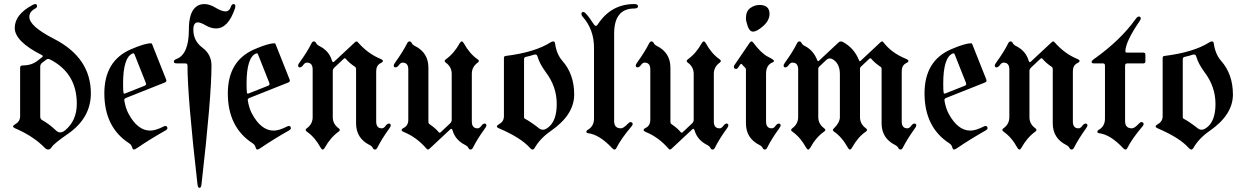

<svg xmlns="http://www.w3.org/2000/svg" viewBox="-20 -727 6128 946"><path d="M56.6 -116.2Q79.1 -128.9 79.1 -154.8V-392.1Q79.1 -404.3 89.8 -404.3Q133.8 -404.3 163.1 -426.3L186.5 -444.3Q190.9 -447.8 190.9 -450.4Q190.9 -453.1 185.5 -456.1Q52.7 -522.9 52.7 -589.4Q52.7 -655.8 140.6 -702.6Q148.9 -707 153.3 -707Q162.6 -707 162.6 -696.3Q162.6 -689.5 151.4 -683.6Q124.5 -668.9 124.5 -643.6Q124.5 -597.7 246.1 -535.6Q427.7 -442.4 427.7 -267.1Q427.7 -145.5 314 -66.9Q247.1 -21 234.9 -2.4Q227.1 9.8 217.8 9.8Q208.5 9.8 200.7 1.5Q145.5 -55.7 54.7 -94.7Q44.4 -99.1 44.4 -104Q44.4 -108.9 56.6 -116.2ZM178.2 -151.9Q178.2 -141.1 187 -135.7Q221.7 -116.7 254.9 -85Q265.6 -74.7 276.9 -74.7Q288.1 -74.7 300.3 -84.5Q358.4 -132.3 358.4 -215.8Q358.4 -366.7 226.6 -434.1Q222.2 -436.5 217.3 -436.5Q212.4 -436.5 208 -433.1L187.5 -417.5Q178.2 -410.6 178.2 -398.4Z M494.1 -267.1Q494.1 -427.2 624.5 -483.9Q692.9 -513.7 724.1 -513.7Q727.5 -513.7 729 -510.3L798.3 -335.9Q799.8 -333 799.8 -330.1Q799.8 -323.7 791.5 -320.3L601.1 -244.6Q592.3 -241.2 592.3 -234.9Q592.3 -232.4 592.8 -230Q599.1 -193.4 612.8 -167.5Q657.7 -83.5 720.2 -83.5Q745.6 -83.5 784.7 -103Q791.5 -106.4 794.4 -106.4Q804.7 -106.4 804.7 -94.7Q804.7 -89.4 795.9 -84.5Q723.6 -43.9 653.8 3.4Q644.5 9.8 639.2 9.8Q633.8 9.8 630.6 -2Q627.4 -13.7 616.2 -21Q494.1 -100.1 494.1 -267.1ZM586.4 -314Q586.4 -280.8 588.4 -270Q589.4 -265.6 592 -265.6Q594.7 -265.6 598.1 -267.1L692.9 -304.7Q699.7 -307.6 699.7 -313.5Q699.7 -315.9 698.2 -319.3L642.6 -459.5Q640.6 -464.4 637.9 -464.4Q635.3 -464.4 634.3 -463.9Q586.4 -445.8 586.4 -314Z M836.4 0ZM848.6 -436Q910.6 -458.5 910.6 -581.1Q910.6 -662.1 942.9 -690.9Q960.4 -707 986.6 -707Q1012.7 -707 1042.2 -689Q1071.8 -670.9 1090.8 -670.9Q1109.9 -670.9 1117.2 -692.9Q1122.1 -707 1130.4 -707Q1139.6 -707 1139.6 -696.8Q1139.6 -691.4 1137.7 -685.5Q1104.5 -586.9 1044.4 -586.9Q1019.5 -586.9 993.9 -601.8Q968.3 -616.7 955.1 -616.7Q932.6 -616.7 932.6 -581.1Q932.6 -525.4 977.3 -492.2Q1022 -459 1022 -403.8Q1022 -248.5 972.7 182.1Q970.7 198.7 962.9 198.7Q955.1 198.7 953.1 182.1Q903.8 -248.5 903.8 -403.8Q903.8 -414.6 893.6 -414.6H852.1Q836.4 -414.6 836.4 -423.1Q836.4 -431.6 848.6 -436Z M1102.5 -267.1Q1102.5 -427.2 1232.9 -483.9Q1301.3 -513.7 1332.5 -513.7Q1335.9 -513.7 1337.4 -510.3L1406.7 -335.9Q1408.2 -333 1408.2 -330.1Q1408.2 -323.7 1399.9 -320.3L1209.5 -244.6Q1200.7 -241.2 1200.7 -234.9Q1200.7 -232.4 1201.2 -230Q1207.5 -193.4 1221.2 -167.5Q1266.1 -83.5 1328.6 -83.5Q1354 -83.5 1393.1 -103Q1399.9 -106.4 1402.8 -106.4Q1413.1 -106.4 1413.1 -94.7Q1413.1 -89.4 1404.3 -84.5Q1332 -43.9 1262.2 3.4Q1252.9 9.8 1247.6 9.8Q1242.2 9.8 1239 -2Q1235.8 -13.7 1224.6 -21Q1102.5 -100.1 1102.5 -267.1ZM1194.8 -314Q1194.8 -280.8 1196.8 -270Q1197.8 -265.6 1200.4 -265.6Q1203.1 -265.6 1206.5 -267.1L1301.3 -304.7Q1308.1 -307.6 1308.1 -313.5Q1308.1 -315.9 1306.6 -319.3L1251 -459.5Q1249 -464.4 1246.3 -464.4Q1243.7 -464.4 1242.7 -463.9Q1194.8 -445.8 1194.8 -314Z M1448.7 -404.8Q1448.7 -409.2 1456.5 -419.9Q1494.1 -471.7 1515.1 -514.2Q1519.5 -522.9 1526.6 -522.9Q1533.7 -522.9 1537.6 -514.6Q1541.5 -506.3 1553.2 -500.5Q1602.1 -476.1 1615.7 -427.7Q1618.2 -420.9 1621.1 -420.9Q1624 -420.9 1627 -423.8L1729 -519Q1733.4 -522.9 1736.8 -522.9Q1740.2 -522.9 1743.2 -519Q1792 -462.9 1853.5 -437.5Q1866.7 -432.1 1866.7 -426.8Q1866.7 -421.4 1855.5 -416Q1833.5 -404.8 1833.5 -376V-128.4Q1833.5 -94.7 1861.3 -94.7Q1871.1 -94.7 1879.4 -106.4Q1887.7 -118.2 1896.5 -118.2Q1905.3 -118.2 1905.3 -108.4Q1905.3 -104 1897.5 -93.3Q1860.4 -41.5 1838.9 1Q1834.5 9.8 1827.4 9.8Q1820.3 9.8 1816.4 1.5Q1812.5 -6.8 1800.8 -12.7Q1734.4 -45.9 1734.4 -119.6V-387.2Q1734.4 -394 1729.5 -397.5Q1699.2 -418 1683.6 -437.5Q1681.6 -439.9 1679 -439.9Q1676.3 -439.9 1673.8 -437.5L1627.9 -394.5Q1619.6 -386.7 1619.6 -376.5V-149.9Q1619.6 -115.7 1648.9 -94.7Q1654.3 -90.8 1654.3 -86.7Q1654.3 -82.5 1647.9 -78.1Q1607.9 -49.3 1580.1 1Q1575.2 9.8 1570.1 9.8Q1564.9 9.8 1560.1 1Q1531.2 -51.3 1492.2 -78.1Q1485.8 -82.5 1485.8 -86.7Q1485.8 -90.8 1491.2 -94.7Q1520.5 -115.2 1520.5 -149.9V-384.8Q1520.5 -418.5 1492.2 -418.5Q1482.4 -418.5 1474.1 -406.7Q1465.8 -395 1457.3 -395Q1448.7 -395 1448.7 -404.8Z M1919.9 0ZM1919.9 0ZM2376.5 -108.4Q2376.5 -104 2368.7 -93.3Q2331.1 -41.5 2310.1 1Q2305.7 9.8 2298.6 9.8Q2291.5 9.8 2287.6 1.5Q2283.7 -6.8 2272 -12.7Q2223.1 -37.1 2209.5 -85.4Q2207 -92.3 2204.1 -92.3Q2201.2 -92.3 2198.2 -89.4L2096.2 5.9Q2091.8 9.8 2088.4 9.8Q2085 9.8 2082 5.9Q2033.2 -50.3 1971.7 -75.7Q1958.5 -81.1 1958.5 -86.4Q1958.5 -91.8 1969.7 -97.2Q1991.7 -108.4 1991.7 -137.2V-384.8Q1991.7 -418.5 1963.9 -418.5Q1954.1 -418.5 1945.8 -406.7Q1937.5 -395 1928.7 -395Q1919.9 -395 1919.9 -404.8Q1919.9 -409.2 1927.7 -419.9Q1964.8 -471.7 1986.3 -514.2Q1990.7 -522.9 1997.8 -522.9Q2004.9 -522.9 2008.8 -514.6Q2012.7 -506.3 2024.4 -500.5Q2090.8 -467.3 2090.8 -393.6V-126Q2090.8 -119.1 2095.7 -115.7Q2126 -95.2 2141.6 -75.7Q2143.6 -73.2 2146.2 -73.2Q2148.9 -73.2 2151.4 -75.7L2197.3 -118.7Q2205.6 -126.5 2205.6 -136.7V-363.3Q2205.6 -397.5 2176.3 -418.5Q2170.9 -422.4 2170.9 -426.5Q2170.9 -430.7 2177.2 -435.1Q2217.3 -463.9 2245.1 -514.2Q2250 -522.9 2255.1 -522.9Q2260.3 -522.9 2265.1 -514.2Q2293.9 -461.9 2333 -435.1Q2339.4 -430.7 2339.4 -426.5Q2339.4 -422.4 2334 -418.5Q2304.7 -397.9 2304.7 -363.3V-128.4Q2304.7 -94.7 2333 -94.7Q2342.8 -94.7 2351.1 -106.4Q2359.4 -118.2 2367.9 -118.2Q2376.5 -118.2 2376.5 -108.4Z M2440.4 -116.2Q2462.9 -128.9 2462.9 -154.8V-441.4Q2462.9 -450.2 2470.7 -451.2Q2616.2 -469.2 2693.8 -519Q2699.7 -522.9 2706.5 -522.9Q2713.4 -522.9 2714.8 -513.2Q2722.2 -460 2750.5 -427.7Q2809.1 -361.8 2809.1 -261.2Q2809.1 -161.6 2694.3 -82Q2642.1 -45.9 2615.2 0.5Q2609.9 9.8 2604 9.8Q2598.1 9.8 2590.8 1.5Q2547.4 -47.9 2438.5 -94.7Q2428.2 -99.1 2428.2 -104.2Q2428.2 -109.4 2440.4 -116.2ZM2562 -149.9Q2562 -144 2567.9 -141.1Q2594.2 -127.4 2636.7 -94.2Q2645 -87.9 2655.5 -87.9Q2666 -87.9 2679.7 -98.1Q2723.1 -129.9 2723.1 -214.8Q2723.1 -299.8 2669.4 -371.1Q2638.7 -413.1 2629.9 -444.3Q2626 -458.5 2619.1 -458.5Q2612.3 -458.5 2606 -456.1Q2593.8 -451.7 2571.3 -446.8Q2562 -444.8 2562 -435.5Z M2844.7 -658.7Q2844.7 -668 2855 -668Q2866.2 -668 2905.3 -607.9Q2910.6 -599.6 2915.8 -599.6Q2920.9 -599.6 2925.3 -606.9Q2990.7 -707 3105 -707Q3123.5 -707 3123.5 -696Q3123.5 -685.1 3105 -685.1Q3005.9 -685.1 3005.9 -561V-129.9Q3005.9 -94.7 3039.6 -94.7Q3052.2 -94.7 3074.7 -118.7Q3081.1 -125.5 3085.9 -125.5Q3097.2 -125.5 3097.2 -115.2Q3097.2 -110.8 3091.3 -104Q3040.5 -44.4 3016.6 2.9Q3013.2 9.8 3007.8 9.8Q3002.4 9.8 2996.1 2.9Q2933.6 -64 2877.4 -70.8Q2869.1 -71.8 2869.1 -77.6Q2869.1 -83.5 2874.5 -86.4Q2906.7 -104 2906.7 -142.6V-492.2Q2906.7 -582.5 2850.1 -645.5Q2844.7 -650.9 2844.7 -658.7Z M3112.3 0ZM3112.3 0ZM3568.8 -108.4Q3568.8 -104 3561 -93.3Q3523.4 -41.5 3502.4 1Q3498 9.8 3491 9.8Q3483.9 9.8 3480 1.5Q3476.1 -6.8 3464.4 -12.7Q3415.5 -37.1 3401.9 -85.4Q3399.4 -92.3 3396.5 -92.3Q3393.6 -92.3 3390.6 -89.4L3288.6 5.9Q3284.2 9.8 3280.8 9.8Q3277.3 9.8 3274.4 5.9Q3225.6 -50.3 3164.1 -75.7Q3150.9 -81.1 3150.9 -86.4Q3150.9 -91.8 3162.1 -97.2Q3184.1 -108.4 3184.1 -137.2V-384.8Q3184.1 -418.5 3156.2 -418.5Q3146.5 -418.5 3138.2 -406.7Q3129.9 -395 3121.1 -395Q3112.3 -395 3112.3 -404.8Q3112.3 -409.2 3120.1 -419.9Q3157.2 -471.7 3178.7 -514.2Q3183.1 -522.9 3190.2 -522.9Q3197.3 -522.9 3201.2 -514.6Q3205.1 -506.3 3216.8 -500.5Q3283.2 -467.3 3283.2 -393.6V-126Q3283.2 -119.1 3288.1 -115.7Q3318.4 -95.2 3334 -75.7Q3335.9 -73.2 3338.6 -73.2Q3341.3 -73.2 3343.8 -75.7L3389.6 -118.7Q3397.9 -126.5 3397.9 -136.7V-363.3Q3397.9 -397.5 3368.7 -418.5Q3363.3 -422.4 3363.3 -426.5Q3363.3 -430.7 3369.6 -435.1Q3409.7 -463.9 3437.5 -514.2Q3442.4 -522.9 3447.5 -522.9Q3452.6 -522.9 3457.5 -514.2Q3486.3 -461.9 3525.4 -435.1Q3531.7 -430.7 3531.7 -426.5Q3531.7 -422.4 3526.4 -418.5Q3497.1 -397.9 3497.1 -363.3V-128.4Q3497.1 -94.7 3525.4 -94.7Q3535.2 -94.7 3543.5 -106.4Q3551.8 -118.2 3560.3 -118.2Q3568.8 -118.2 3568.8 -108.4Z M3595.7 0ZM3655.3 -637.2Q3655.3 -672.4 3676.8 -687.5Q3698.2 -702.6 3721.7 -702.6Q3771.5 -702.6 3771.5 -658.7Q3771.5 -626.5 3740.5 -598.9Q3709.5 -571.3 3690.4 -571.3Q3673.3 -571.3 3664.3 -596.9Q3655.3 -622.6 3655.3 -637.2ZM3595.7 -397.9Q3595.7 -401.9 3598.6 -406.2L3673.8 -516.6Q3678.2 -522.9 3682.6 -522.9Q3687 -522.9 3690.9 -517.6Q3730 -464.8 3763.2 -447.8Q3793.5 -432.6 3793.5 -427.5Q3793.5 -422.4 3786.1 -419.4Q3754.4 -406.7 3754.4 -363.3V-128.4Q3754.4 -94.7 3782.7 -94.7Q3792.5 -94.7 3800.8 -106.4Q3809.1 -118.2 3817.4 -118.2Q3826.2 -118.2 3826.2 -108.4Q3826.2 -104 3818.4 -93.3Q3780.8 -41.5 3759.8 1Q3755.4 9.8 3748.3 9.8Q3741.2 9.8 3737.3 1.5Q3733.4 -6.8 3721.7 -12.7Q3655.3 -45.9 3655.3 -119.6V-383.3Q3655.3 -390.1 3651.4 -393.6Q3643.1 -400.9 3636.7 -409.2Q3634.8 -412.1 3631.8 -412.1Q3629.4 -412.1 3626.5 -408.2L3617.2 -394.5Q3612.3 -387.2 3607.4 -387.2Q3595.7 -387.2 3595.7 -397.9Z M3840.8 -404.8Q3840.8 -409.2 3848.6 -419.9Q3886.2 -471.7 3907.2 -514.2Q3911.6 -522.9 3918.7 -522.9Q3925.8 -522.9 3929.7 -514.6Q3933.6 -506.3 3945.3 -500.5Q3987.3 -479.5 4006.8 -430.2Q4008.8 -425.3 4010.7 -425.3Q4012.7 -425.3 4014.6 -427.2L4111.8 -518.1Q4117.2 -522.9 4122.8 -522.9Q4128.4 -522.9 4134.3 -519.5Q4189 -489.3 4212.4 -430.2Q4214.4 -425.3 4216.3 -425.3Q4218.3 -425.3 4220.2 -427.2L4318.4 -519Q4322.8 -522.9 4326.2 -522.9Q4329.6 -522.9 4332.5 -519Q4371.6 -466.8 4442.9 -437.5Q4456.1 -432.1 4456.1 -426.8Q4456.1 -421.4 4444.8 -416Q4422.9 -404.8 4422.9 -376V-128.4Q4422.9 -94.7 4450.7 -94.7Q4460.4 -94.7 4468.8 -106.4Q4477.1 -118.2 4485.8 -118.2Q4494.6 -118.2 4494.6 -108.4Q4494.6 -104 4486.8 -93.3Q4449.7 -41.5 4428.2 1Q4423.8 9.8 4416.7 9.8Q4409.7 9.8 4405.8 1.5Q4401.9 -6.8 4390.1 -12.7Q4323.7 -45.9 4323.7 -119.6V-387.2Q4323.7 -394 4318.8 -397.5Q4288.6 -418 4272.9 -437.5Q4271 -439.9 4268.3 -439.9Q4265.6 -439.9 4263.2 -437.5L4221.2 -397.9Q4217.3 -394 4217.3 -388.2V-149.9Q4217.3 -115.7 4246.6 -94.7Q4252 -90.8 4252 -86.7Q4252 -82.5 4245.6 -78.1Q4206.5 -51.3 4177.7 1Q4172.9 9.8 4167.7 9.8Q4162.6 9.8 4157.7 1Q4128.9 -51.3 4089.8 -78.1Q4083.5 -82.5 4083.5 -86.2Q4083.5 -89.8 4088.9 -94.7Q4118.2 -123.5 4118.2 -149.9V-361.8Q4118.2 -410.2 4087.4 -432.1Q4077.6 -439 4068.4 -439Q4059.1 -439 4051.3 -431.6L4015.6 -397.9Q4011.7 -394 4011.7 -388.2V-149.9Q4011.7 -116.2 4041 -94.7Q4046.4 -90.8 4046.4 -86.7Q4046.4 -82.5 4040 -78.1Q4001 -51.3 3972.2 1Q3967.3 9.8 3962.2 9.8Q3957 9.8 3952.1 1Q3923.3 -51.3 3884.3 -78.1Q3877.9 -82.5 3877.9 -86.7Q3877.9 -90.8 3883.3 -94.7Q3912.6 -116.2 3912.6 -149.9V-384.8Q3912.6 -418.5 3884.3 -418.5Q3874.5 -418.5 3866.2 -406.7Q3857.9 -395 3849.4 -395Q3840.8 -395 3840.8 -404.8Z M4535.2 -267.1Q4535.2 -427.2 4665.5 -483.9Q4733.9 -513.7 4765.1 -513.7Q4768.6 -513.7 4770 -510.3L4839.4 -335.9Q4840.8 -333 4840.8 -330.1Q4840.8 -323.7 4832.5 -320.3L4642.1 -244.6Q4633.3 -241.2 4633.3 -234.9Q4633.3 -232.4 4633.8 -230Q4640.1 -193.4 4653.8 -167.5Q4698.7 -83.5 4761.2 -83.5Q4786.6 -83.5 4825.7 -103Q4832.5 -106.4 4835.4 -106.4Q4845.7 -106.4 4845.7 -94.7Q4845.7 -89.4 4836.9 -84.5Q4764.6 -43.9 4694.8 3.4Q4685.5 9.8 4680.2 9.8Q4674.8 9.8 4671.6 -2Q4668.5 -13.7 4657.2 -21Q4535.2 -100.1 4535.2 -267.1ZM4627.4 -314Q4627.4 -280.8 4629.4 -270Q4630.4 -265.6 4633.1 -265.6Q4635.7 -265.6 4639.2 -267.1L4733.9 -304.7Q4740.7 -307.6 4740.7 -313.5Q4740.7 -315.9 4739.3 -319.3L4683.6 -459.5Q4681.6 -464.4 4679 -464.4Q4676.3 -464.4 4675.3 -463.9Q4627.4 -445.8 4627.4 -314Z M4881.3 -404.8Q4881.3 -409.2 4889.2 -419.9Q4926.8 -471.7 4947.8 -514.2Q4952.1 -522.9 4959.2 -522.9Q4966.3 -522.9 4970.2 -514.6Q4974.1 -506.3 4985.8 -500.5Q5034.7 -476.1 5048.3 -427.7Q5050.8 -420.9 5053.7 -420.9Q5056.6 -420.9 5059.6 -423.8L5161.6 -519Q5166 -522.9 5169.4 -522.9Q5172.9 -522.9 5175.8 -519Q5224.6 -462.9 5286.1 -437.5Q5299.3 -432.1 5299.3 -426.8Q5299.3 -421.4 5288.1 -416Q5266.1 -404.8 5266.1 -376V-128.4Q5266.1 -94.7 5293.9 -94.7Q5303.7 -94.7 5312 -106.4Q5320.3 -118.2 5329.1 -118.2Q5337.9 -118.2 5337.9 -108.4Q5337.9 -104 5330.1 -93.3Q5293 -41.5 5271.5 1Q5267.1 9.8 5260 9.8Q5252.9 9.8 5249 1.5Q5245.1 -6.8 5233.4 -12.7Q5167 -45.9 5167 -119.6V-387.2Q5167 -394 5162.1 -397.5Q5131.8 -418 5116.2 -437.5Q5114.3 -439.9 5111.6 -439.9Q5108.9 -439.9 5106.4 -437.5L5060.5 -394.5Q5052.2 -386.7 5052.2 -376.5V-149.9Q5052.2 -115.7 5081.5 -94.7Q5086.9 -90.8 5086.9 -86.7Q5086.9 -82.5 5080.6 -78.1Q5040.5 -49.3 5012.7 1Q5007.8 9.8 5002.7 9.8Q4997.6 9.8 4992.7 1Q4963.9 -51.3 4924.8 -78.1Q4918.5 -82.5 4918.5 -86.7Q4918.5 -90.8 4923.8 -94.7Q4953.1 -115.2 4953.1 -149.9V-384.8Q4953.1 -418.5 4924.8 -418.5Q4915 -418.5 4906.7 -406.7Q4898.4 -395 4889.9 -395Q4881.3 -395 4881.3 -404.8Z M5370.1 -436Q5501 -528.8 5575.7 -633.8Q5584 -645.5 5591.3 -645.5Q5600.6 -645.5 5600.6 -635.7Q5600.6 -630.4 5593.3 -620.6Q5524.9 -520 5524.9 -474.6Q5524.9 -467.8 5532.2 -467.8H5612.8Q5623.5 -467.8 5623.5 -457V-425.3Q5623.5 -414.6 5612.8 -414.6H5534.2Q5523.4 -414.6 5523.4 -403.8V-129.9Q5523.4 -94.7 5557.1 -94.7Q5569.8 -94.7 5592.3 -118.7Q5598.6 -125.5 5603.5 -125.5Q5614.7 -125.5 5614.7 -115.2Q5614.7 -110.8 5608.9 -104Q5558.1 -44.4 5534.2 2.9Q5530.8 9.8 5525.4 9.8Q5520 9.8 5513.7 2.9Q5451.2 -64 5395 -70.8Q5386.7 -71.8 5386.7 -77.6Q5386.7 -83.5 5392.1 -86.4Q5424.3 -104 5424.3 -142.6V-403.8Q5424.3 -414.6 5414.6 -414.6H5371.1Q5358.4 -414.6 5358.4 -421.1Q5358.4 -427.7 5370.1 -436Z M5686 -116.2Q5708.5 -128.9 5708.5 -154.8V-441.4Q5708.5 -450.2 5716.3 -451.2Q5861.8 -469.2 5939.5 -519Q5945.3 -522.9 5952.1 -522.9Q5959 -522.9 5960.4 -513.2Q5967.8 -460 5996.1 -427.7Q6054.7 -361.8 6054.7 -261.2Q6054.7 -161.6 5939.9 -82Q5887.7 -45.9 5860.8 0.5Q5855.5 9.8 5849.6 9.8Q5843.8 9.8 5836.4 1.5Q5793 -47.9 5684.1 -94.7Q5673.8 -99.1 5673.8 -104.2Q5673.8 -109.4 5686 -116.2ZM5807.6 -149.9Q5807.6 -144 5813.5 -141.1Q5839.8 -127.4 5882.3 -94.2Q5890.6 -87.9 5901.1 -87.9Q5911.6 -87.9 5925.3 -98.1Q5968.8 -129.9 5968.8 -214.8Q5968.8 -299.8 5915 -371.1Q5884.3 -413.1 5875.5 -444.3Q5871.6 -458.5 5864.7 -458.5Q5857.9 -458.5 5851.6 -456.1Q5839.4 -451.7 5816.9 -446.8Q5807.6 -444.8 5807.6 -435.5Z"/></svg>

Font: UnifrakturMaguntia16
Style: Book
Weight: 400
Designer: j. 'mach' wust, Gerrit Ansmann, Georg Duffner, based on a font by Peter Wiegel, original typeface by Carl Albert Fahrenw
Version: Version 2017-03-19